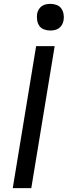

<svg xmlns="http://www.w3.org/2000/svg" viewBox="-20 -974 350 994"><path d="M46 0 167 -735H263L142 0ZM240 -816Q224 -816 208.5 -821.5Q193 -827 184 -839.5Q175 -852 172.5 -868.5Q170 -885 172 -902Q174 -913 180 -924Q186 -935 196 -942Q206 -949 217.5 -951.5Q229 -954 241 -954Q257 -954 272.5 -948.5Q288 -943 297 -930.5Q306 -918 309 -901.5Q312 -885 309 -868Q307 -857 301 -846Q295 -835 285 -828Q275 -821 263.5 -818.5Q252 -816 240 -816Z"/></svg>

Font: Iosevka Aile Medium
Style: Italic
Weight: 500
Italic angle: -9°
Designer: Belleve Invis
Foundry: Belleve Invis
Version: Version 31.1.0; ttfautohint (v1.8.4)